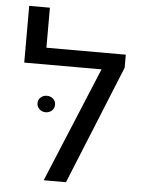

<svg xmlns="http://www.w3.org/2000/svg" viewBox="-53 -793 621 835"><g transform="rotate(5 257.0 -375.0)"><path d="M40.5 0ZM477.5 -518.1 266.6 0H169.4L377.9 -502.4H40.5V-750H130.9V-575.2H477.5ZM113.3 -331.5Q113.3 -346.7 124.3 -356.9Q135.3 -367.2 151.4 -367.2Q168 -367.2 179 -356.9Q189.9 -346.7 189.9 -331.5Q189.9 -315.9 179 -305.7Q168 -295.4 151.4 -295.4Q135.3 -295.4 124.3 -306.2Q113.3 -316.9 113.3 -331.5Z"/></g></svg>

Font: Heebo
Style: Regular
Weight: 400
Designer: Oded Ezer
Foundry: Meir Sadan
Version: Version 2.001; ttfautohint (v1.5.14-ce02) -l 8 -r 50 -G 200 